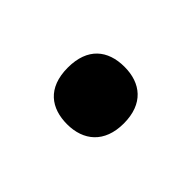

<svg xmlns="http://www.w3.org/2000/svg" viewBox="-42 -531 359 359"><g transform="rotate(45 137.5 -352.0)"><path d="M137 -276C180 -276 211 -301 211 -352C211 -404 180 -428 137 -428C93 -428 63 -404 63 -352C63 -298 95 -276 137 -276Z"/></g></svg>

Font: Noto Sans Syriac SemiBold
Style: Regular
Weight: 600
Designer: Patrick Giasson and the Monotype Design Team
Foundry: Monotype Imaging Inc.
Version: Version 3.000